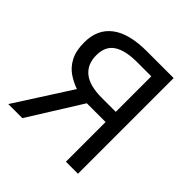

<svg xmlns="http://www.w3.org/2000/svg" viewBox="-187 -864 1013 1013"><g transform="rotate(45 319.5 -357.0)"><path d="M312 -296 127 0H22L222 -312Q184 -325 150.5 -348Q117 -371 96 -411Q75 -451 75 -514Q75 -611 142 -662.5Q209 -714 342 -714H542V0H452V-296ZM452 -637H344Q259 -637 213.5 -607.5Q168 -578 168 -510Q168 -444 212 -408Q256 -372 348 -372H452Z"/></g></svg>

Font: Noto IKEA Latin
Style: Regular
Weight: 400
Designer: Monotype Design Team
Foundry: Monotype Imaging Inc.
Version: Version 1.0